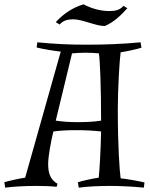

<svg xmlns="http://www.w3.org/2000/svg" viewBox="-74 -857 693 885"><path d="M98 -662 95 -638C124 -631 177 -622 206 -619L42 -38C19 -35 -32 -24 -54 -17L-50 8C-13 3 41 0 91 0C123 0 164 1 187 4L191 -10C156 -30 148 -62 148 -101C148 -139 162 -210 172 -251C208 -256 245 -257 281 -257C316 -257 357 -255 392 -251C390 -160 385 -72 381 -38C358 -35 307 -24 285 -17L289 8C329 2 393 0 433 0C479 0 543 3 589 8L592 -16C563 -23 512 -32 482 -35C477 -72 469 -184 469 -354C469 -448 477 -579 482 -616C505 -619 556 -630 578 -637L574 -662C491 -654 408 -651 325 -651C242 -651 181 -654 98 -662ZM281 -294C249 -294 215 -296 183 -301C183 -301 189 -325 199 -367L258 -611C279 -613 301 -614 322 -614C343 -614 361 -613 382 -611C387 -577 392 -456 392 -301C357 -295 316 -294 281 -294ZM201 -744C217 -763 239 -768 264 -768C306 -768 367 -737 409 -737C451 -755 482 -785 513 -819L495 -830C478 -810 456 -806 430 -806C389 -806 347 -818 311 -837C260 -822 217 -792 183 -755Z"/></svg>

Font: Almendra
Style: Regular
Weight: 400
Designer: Ana Sanfelippo
Foundry: Ana Sanfelippo
Version: Version 1.003